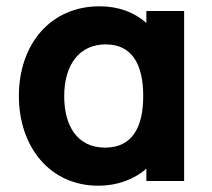

<svg xmlns="http://www.w3.org/2000/svg" viewBox="-20 -575 675 610"><path d="M292 15C353 15 406 -5 445 -39V0H565V-540H445V-502C407 -536 356.5 -555 296 -555C141 -555 40 -435 40 -270C40 -108 139 15 292 15ZM314 -106C222 -106 184 -180 184 -269C184 -372 234 -434 316 -434C401 -434 435 -368 435 -270C435 -172 401 -106 314 -106Z"/></svg>

Font: Manrope ExtraBold
Style: Regular
Weight: 800
Designer: Mikhail Sharanda
Foundry: Mikhail Sharanda
Version: Version 4.505